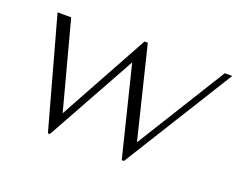

<svg xmlns="http://www.w3.org/2000/svg" viewBox="-87 -655 1023 821"><g transform="rotate(20 424.0 -245.0)"><path d="M53 -490H115L221 -92L445 -500H460L562 -84L814 -490H848L537 10H527L426 -398L200 10H191Z"/></g></svg>

Font: Fahkwang ExtraLight
Style: Italic
Weight: 275
Italic angle: -10°
Designer: Suppakit Chalermlarp | Katatrad Co.,Ltd.
Foundry: Cadson Demak Co.,Ltd.
Version: Version 1.000; ttfautohint (v1.6)